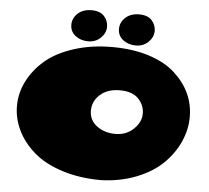

<svg xmlns="http://www.w3.org/2000/svg" viewBox="-61 -982 1164 1068"><g transform="rotate(5 521.5 -448.5)"><path d="M543 20Q422 20 324 -11.5Q226 -43 165 -96Q104 -149 72 -214.5Q40 -280 40 -351Q40 -422 72.5 -487.5Q105 -553 165.5 -606Q226 -659 324 -691Q422 -723 539 -723Q656 -723 746 -694Q836 -665 891 -615Q1003 -513 1003 -373Q1003 -302 972.5 -234Q942 -166 885.5 -110.5Q829 -55 740 -19.5Q651 16 543 20ZM741 -368.5Q741 -416 707 -451.5Q673 -487 603.5 -487Q534 -487 493 -450Q452 -413 452 -360Q452 -307 495 -275Q538 -243 598.5 -243Q659 -243 700 -282Q741 -321 741 -368.5ZM302 -826.5Q302 -864 331 -890.5Q360 -917 407.5 -917Q455 -917 478 -891.5Q501 -866 501 -832Q501 -798 473 -770.5Q445 -743 403 -743Q361 -743 331.5 -766Q302 -789 302 -826.5ZM568 -826.5Q568 -864 597 -890.5Q626 -917 673.5 -917Q721 -917 744 -891.5Q767 -866 767 -832Q767 -798 739 -770.5Q711 -743 669 -743Q627 -743 597.5 -766Q568 -789 568 -826.5Z"/></g></svg>

Font: Chango
Style: Regular
Weight: 400
Designer: Manuel Lupez
Foundry: Fontstage
Version: Version 1.001